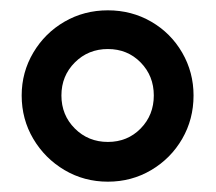

<svg xmlns="http://www.w3.org/2000/svg" viewBox="-20 -828 418 372"><path d="M189 -476Q143 -476 105 -498.5Q67 -521 44.5 -559Q22 -597 22 -643Q22 -688 44.5 -726Q67 -764 105 -786Q143 -808 189 -808Q235 -808 273 -786Q311 -764 333 -726Q355 -688 355 -643Q355 -597 333 -559Q311 -521 273 -498.5Q235 -476 189 -476ZM189 -553Q227 -553 252.5 -579Q278 -605 278 -643Q278 -681 252.5 -707Q227 -733 189 -733Q151 -733 125 -707Q99 -681 99 -643Q99 -605 125 -579Q151 -553 189 -553Z"/></svg>

Font: LinhAnh SemBd
Style: Regular
Weight: 600
Monospace: yes
Designer: Jeremy Tribby
Foundry: Tribby Type
Version: Version 1.408